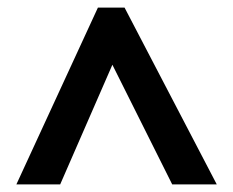

<svg xmlns="http://www.w3.org/2000/svg" viewBox="-20 -738 612 504"><path d="M23 -254 237 -718H307L549 -254H432L275 -568L138 -254Z"/></svg>

Font: Noto Sans Thaana
Style: Bold
Weight: 700
Designer: David Williams
Foundry: Google Inc.
Version: Version 3.001; ttfautohint (v1.8.4.7-5d5b)